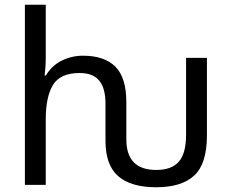

<svg xmlns="http://www.w3.org/2000/svg" viewBox="-20 -780 974 810"><path d="M639 10Q533 10 479 -36.5Q425 -83 425 -186V-343Q425 -408 398.5 -440Q372 -472 316 -472Q234 -472 203.5 -421.5Q173 -371 173 -277V0H85V-760H173V-537Q173 -497 168 -462H174Q198 -503 240 -524Q282 -545 330 -545Q421 -545 467 -498.5Q513 -452 513 -349V-192Q513 -63 639 -63Q704 -63 734.5 -98Q765 -133 765 -212V-536H853V-209Q853 -89 799.5 -39.5Q746 10 639 10Z"/></svg>

Font: Noto Sans
Style: Regular
Weight: 400
Designer: Monotype Design Team
Foundry: Monotype Imaging Inc.
Version: Version 2.007